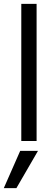

<svg xmlns="http://www.w3.org/2000/svg" viewBox="-33 -727 286 990"><path d="M76.8 0V-707H155.7V0ZM-13.4 243 71.1 51H162.8L51.6 243Z"/></svg>

Font: Hind Variable Light
Style: Regular
Weight: 300
Designer: Manushi Parikh, Satya Rajpurohit
Foundry: Indian Type Foundry
Version: Version 3.000